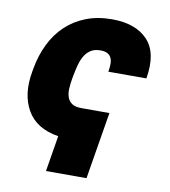

<svg xmlns="http://www.w3.org/2000/svg" viewBox="-81 -623 761 861"><g transform="rotate(10 299.0 -192.0)"><path d="M48.3 -259.9 51.1 -275.6Q62.1 -336.6 87.2 -387.4Q112.2 -438.2 151.1 -475Q190 -511.7 242.4 -532.1Q294.7 -552.6 360.8 -552.6Q468 -552.6 522.7 -495Q577.8 -437.5 557.5 -318.2H384.2Q388.1 -339.1 387.8 -355.5Q387.4 -371.8 381.6 -383.2Q375.7 -394.5 363.8 -400.4Q351.9 -406.2 333.1 -406.2Q307.5 -406.2 290.5 -395.8Q273.4 -385.3 262.3 -367.4Q251.1 -349.4 244.5 -325.8Q237.9 -302.2 233 -275.6L230.1 -259.9Q225.9 -235.8 224.6 -213.4Q223.4 -191.1 229.4 -174Q235.4 -157 250.4 -146.7Q265.3 -136.4 293.3 -136.4H421.2L370.7 169H186.1L213.1 5.7Q110.8 -10.7 70 -83.1Q29.1 -154.8 48.3 -259.9Z"/></g></svg>

Font: Inter P Black
Style: Italic
Weight: 900
Italic angle: -9.40001°
Designer: Rasmus Andersson
Foundry: rsms
Version: Version 3.018;git-588b23468